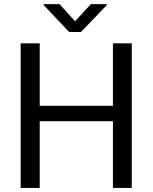

<svg xmlns="http://www.w3.org/2000/svg" viewBox="-20 -924 751 944"><path d="M175.3 -710.9H81.5V0H175.3V-328.1H535.2V0H627.9V-710.9H535.2V-403.8H175.3ZM272.5 -903.8H194.8V-898.9L320.3 -766.6H378.4L504.4 -898.4V-903.8H426.8L349.1 -819.3Z"/></svg>

Font: Bert Sans
Style: Regular
Weight: 400
Designer: Christian Robertson (Google), Cristiano Sobral
Foundry: Google, Cristiano Sobral
Version: Version 3.101